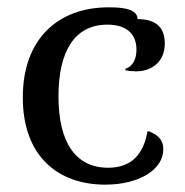

<svg xmlns="http://www.w3.org/2000/svg" viewBox="-20 -488 504 522"><path d="M274 -468C143 -468 42 -387 42 -223C42 -62 139 14 266 14C360 14 424 -28 424 -82C424 -113 402 -124 385 -131H381C370 -68 337 -32 274 -32C186 -32 139 -100 139 -226C139 -346 181 -421 272 -421C327 -421 351 -393 351 -353C351 -324 339 -307 321 -301V-297C329 -295 342 -294 350 -294C388 -294 428 -316 428 -370C428 -417 400 -436 354 -436C354 -468 300 -468 274 -468Z"/></svg>

Font: Milonga
Style: Regular
Weight: 400
Designer: Pablo Impallari, Brenda Gallo, Rodrigo Fuenzalida
Foundry: Pablo Impallari, Brenda Gallo, Rodrigo Fuenzalida
Version: Version 1.000